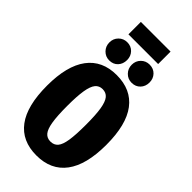

<svg xmlns="http://www.w3.org/2000/svg" viewBox="-325 -1140 1234 1234"><g transform="rotate(45 291.5 -523.0)"><path d="M561 -348Q561 -167 492 -74.5Q423 18 291 18Q159 18 90.5 -73.5Q22 -165 22 -348Q22 -528 91 -620.5Q160 -713 291 -713Q423 -713 492 -622Q561 -531 561 -348ZM206 -348Q206 -257 214.5 -205Q223 -153 241.5 -131Q260 -109 291 -109Q324 -109 342.5 -131Q361 -153 369 -204.5Q377 -256 377 -348Q377 -437 368.5 -488.5Q360 -540 341.5 -562.5Q323 -585 291 -585Q260 -585 241.5 -562.5Q223 -540 214.5 -488.5Q206 -437 206 -348ZM270 -828Q270 -792 248 -768.5Q226 -745 190 -745Q156 -745 132.5 -769Q109 -793 109 -828Q109 -863 132.5 -886.5Q156 -910 190 -910Q225 -910 247.5 -886.5Q270 -863 270 -828ZM474 -828Q474 -792 451.5 -768.5Q429 -745 393 -745Q359 -745 335.5 -769Q312 -793 312 -828Q312 -863 335.5 -886.5Q359 -910 393 -910Q429 -910 451.5 -886.5Q474 -863 474 -828ZM159 -951V-1064H429V-951Z"/></g></svg>

Font: Fira Sans Compressed ExtraBold
Style: Regular
Weight: 800
Width: 1
Designer: bBox Type GmbH & Carrois Corporate GbR & Edenspiekermann AG
Foundry: bBox Type GmbH & Carrois Corporate GbR & Edenspiekermann AG
Version: Version 4.301